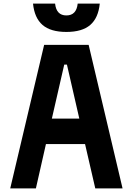

<svg xmlns="http://www.w3.org/2000/svg" viewBox="-20 -1050 740 1070"><path d="M37 0 226 -800H474L663 0H511L454 -247H236L180 0ZM338 -690 269 -389H422L353 -690ZM287 -1030Q294 -964 350 -964Q406 -964 413 -1030H536Q528 -950 483 -911Q438 -872 350 -872Q262 -872 217 -911Q172 -950 164 -1030Z"/></svg>

Font: Martian Mono SemiBold
Style: Regular
Weight: 600
Monospace: yes
Designer: Roman Shamin
Foundry: Evil Martians
Version: Version 1.000; ttfautohint (v1.8.4.7-5d5b)